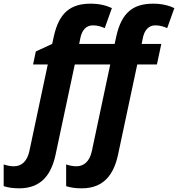

<svg xmlns="http://www.w3.org/2000/svg" viewBox="-127 -785 969 1045"><path d="M-22 240C102 240 153 159 175 59L280 -434H473L373 37C361 94 329 120 289 120C272 120 253 117 233 110V228C256 236 284 240 318 240C442 240 493 159 515 59L620 -434H727L751 -546H644L650 -576C658 -619 681 -647 718 -647C745 -647 764 -640 783 -632L822 -741C790 -756 752 -765 707 -765C600 -765 535 -719 506 -587L497 -546H304L310 -576C318 -619 341 -647 378 -647C405 -647 424 -640 443 -632L482 -741C450 -756 412 -765 367 -765C260 -765 195 -719 166 -587L157 -546L68 -505L53 -434H133L33 37C21 94 -11 120 -51 120C-68 120 -87 117 -107 110V228C-84 236 -56 240 -22 240Z"/></svg>

Font: BC Sans
Style: Bold Italic
Weight: 700
Italic angle: -12°
Designer: Monotype Design Team
Province of B.C.
Foundry: Monotype Imaging Inc.
Version: Version 2.000;GOOG;noto-source:20170915:90ef993387c0